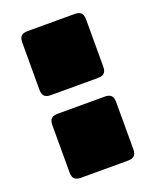

<svg xmlns="http://www.w3.org/2000/svg" viewBox="-122 -702 628 775"><g transform="rotate(-20 192.0 -315.0)"><path d="M293 0H91Q72 0 63.5 -8.5Q55 -17 55 -36V-239Q55 -258 63.5 -266.5Q72 -275 91 -275H293Q312 -275 320.5 -266.5Q329 -258 329 -239V-36Q329 -17 320.5 -8.5Q312 0 293 0ZM293 -355H91Q72 -355 63.5 -363.5Q55 -372 55 -391V-594Q55 -613 63.5 -621.5Q72 -630 91 -630H293Q312 -630 320.5 -621.5Q329 -613 329 -594V-391Q329 -372 320.5 -363.5Q312 -355 293 -355Z"/></g></svg>

Font: Bungee
Style: Regular
Weight: 400
Designer: David Jonathan Ross
Foundry: David Jonathan Ross
Version: Version 1.000;PS 1.0;hotconv 1.0.72;makeotf.lib2.5.5900